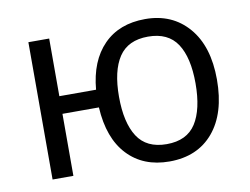

<svg xmlns="http://www.w3.org/2000/svg" viewBox="-65 -636 959 737"><g transform="rotate(-10 414.5 -267.5)"><path d="M773.4 -268.6Q773.4 -137.2 711.4 -63.7Q649.4 9.8 540 9.8Q438 9.8 376.7 -55.4Q315.4 -120.6 308.6 -241.7H166.5V0H85.4V-535.2H166.5V-310.5H309.6Q319.3 -421.4 379.9 -483.2Q440.4 -544.9 542 -544.9Q647 -544.9 710.2 -471.7Q773.4 -398.4 773.4 -268.6ZM391.6 -268.6Q391.6 -167.5 427 -112.5Q462.4 -57.6 541 -57.6Q619.6 -57.6 654.8 -112.3Q689.9 -167 689.9 -268.6Q689.9 -369.1 654.5 -422.9Q619.1 -476.6 541 -476.6Q462.9 -476.6 427.2 -422.9Q391.6 -369.1 391.6 -268.6Z"/></g></svg>

Font: Open Sans
Style: Regular
Weight: 400
Designer: Monotype Design Team
Foundry: Monotype Imaging Inc.
Version: Version 3.000; ttfautohint (v1.8.4)